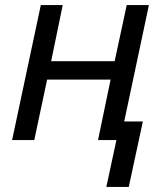

<svg xmlns="http://www.w3.org/2000/svg" viewBox="-20 -556 645 762"><path d="M28 0H116L167 -240H419L369 0H442L402 186H491L547 -74H473L571 -536H483L435 -313H183L229 -536H142Z"/></svg>

Font: BC Sans
Style: Italic
Weight: 400
Italic angle: -12°
Designer: Monotype Design Team
Designer: Province of B.C.
Foundry: Monotype Imaging Inc.
Version: Version 2.000;GOOG;noto-source:20170915:90ef993387c0